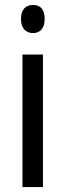

<svg xmlns="http://www.w3.org/2000/svg" viewBox="-20 -758 265 778"><path d="M114 -738C84 -738 65 -719 65 -681C65 -644 84 -624 114 -624C143 -624 161 -644 161 -681C161 -719 144 -738 114 -738ZM154 -537H71V0H154Z"/></svg>

Font: Noto Sans Khmer UI Condensed
Style: Regular
Weight: 400
Width: 3
Designer: Danh Hong and the Monotype Design Team
Foundry: Monotype Imaging Inc.
Version: Version 2.002